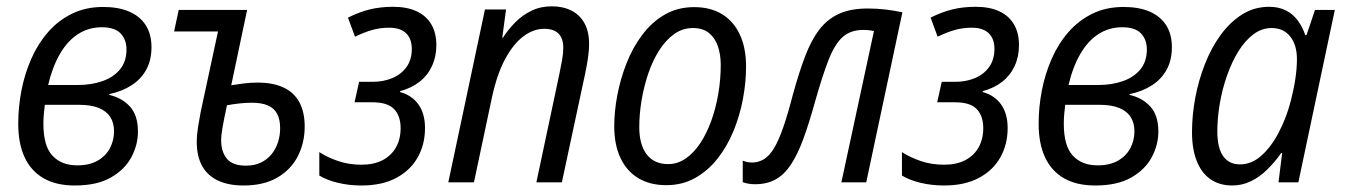

<svg xmlns="http://www.w3.org/2000/svg" viewBox="-20 -566 4175 596"><path d="M212.4 9.8Q154.3 9.8 115.2 -12.7Q76.2 -35.2 56.4 -77.9Q36.6 -120.6 36.6 -182.1Q36.6 -233.4 46.6 -285.2Q56.6 -336.9 77.1 -383.5Q97.7 -430.2 129.2 -466.3Q160.6 -502.4 203.4 -523.4Q246.1 -544.4 300.3 -544.4Q347.7 -544.4 381.1 -530Q414.6 -515.6 432.4 -487.8Q450.2 -460 450.2 -419.4Q450.2 -379.4 434.1 -349.9Q418 -320.3 388.4 -301.3Q358.9 -282.2 319.3 -273.9L318.8 -271.5Q358.9 -262.2 383.5 -235.1Q408.2 -208 408.2 -157.7Q408.2 -116.2 387.7 -77.9Q367.2 -39.6 324 -14.9Q280.8 9.8 212.4 9.8ZM219.7 -52.7Q257.8 -52.7 283.2 -67.4Q308.6 -82 321.3 -106.2Q334 -130.4 334 -158.2Q334 -184.6 322.3 -202.9Q310.5 -221.2 286.4 -231Q262.2 -240.7 224.1 -240.7H119.1Q117.7 -228.5 116.2 -213.4Q114.7 -198.2 114.7 -182.1Q114.7 -112.8 142.8 -82.8Q170.9 -52.7 219.7 -52.7ZM129.4 -302.2H222.7Q263.7 -302.2 297.6 -314Q331.5 -325.7 352.1 -350.1Q372.6 -374.5 372.6 -412.6Q372.6 -443.4 354.2 -462.4Q335.9 -481.4 295.9 -481.4Q255.4 -481.4 222.7 -460.4Q189.9 -439.5 166.5 -399.4Q143.1 -359.4 129.4 -302.2Z M736.3 9.8Q689 9.8 656.5 -5.6Q624 -21 607.4 -51Q590.8 -81.1 590.8 -125Q590.8 -147 594.7 -171.6Q598.6 -196.3 603 -218.8L656.7 -468.3H520.5L534.7 -535.2H747.1L697.8 -301.3Q714.4 -304.2 735.8 -306.9Q757.3 -309.6 779.3 -309.6Q828.6 -309.6 861.1 -293.9Q893.6 -278.3 909.7 -247.8Q925.8 -217.3 925.8 -173.3Q925.8 -122.6 904.5 -81.1Q883.3 -39.6 841.1 -14.9Q798.8 9.8 736.3 9.8ZM743.7 -51.8Q770.5 -51.8 790.3 -61.5Q810.1 -71.3 823.2 -87.6Q836.4 -104 843 -124.8Q849.6 -145.5 849.6 -168Q849.6 -195.8 840.1 -213.1Q830.6 -230.5 811.3 -238.8Q792 -247.1 762.2 -247.1Q742.7 -247.1 723.1 -244.9Q703.6 -242.7 684.6 -239.3Q675.3 -196.3 670.9 -171.4Q666.5 -146.5 666.5 -130.4Q666.5 -95.2 684.1 -73.5Q701.7 -51.8 743.7 -51.8Z M1102.1 9.8Q1063.5 9.8 1029.1 1.5Q994.6 -6.8 971.2 -21V-93.8Q996.1 -77.6 1029.3 -66.2Q1062.5 -54.7 1102.1 -54.7Q1140.6 -54.7 1167.7 -68.8Q1194.8 -83 1209.2 -108.6Q1223.6 -134.3 1223.6 -168Q1223.6 -206.1 1203.4 -227.3Q1183.1 -248.5 1136.2 -248.5H1080.6L1094.7 -312H1137.2Q1169.4 -312 1197 -323.2Q1224.6 -334.5 1241.5 -357.4Q1258.3 -380.4 1258.3 -414.1Q1258.3 -445.8 1240.5 -462.9Q1222.7 -480 1187.5 -480Q1160.2 -480 1135.3 -472.9Q1110.4 -465.8 1082 -452.1L1060.1 -511.2Q1093.8 -528.3 1127 -536.6Q1160.2 -544.9 1200.2 -544.9Q1243.2 -544.9 1273.2 -531Q1303.2 -517.1 1318.8 -490.5Q1334.5 -463.9 1334.5 -425.8Q1334.5 -390.1 1321 -361.1Q1307.6 -332 1282.5 -312.3Q1257.3 -292.5 1222.2 -283.2L1221.7 -280.3Q1258.3 -270.5 1278.8 -241.9Q1299.3 -213.4 1299.3 -168.5Q1299.3 -117.7 1276.6 -77.4Q1253.9 -37.1 1210 -13.7Q1166 9.8 1102.1 9.8Z M1371.6 0 1485.4 -536.6H1550.8L1539.1 -448.7H1541Q1557.6 -474.6 1579.6 -496.8Q1601.6 -519 1629.9 -532.7Q1658.2 -546.4 1692.9 -546.4Q1727.5 -546.4 1753.7 -533.2Q1779.8 -520 1794.2 -494.1Q1808.6 -468.3 1808.6 -429.7Q1808.6 -408.2 1804.7 -382.8Q1800.8 -357.4 1795.9 -335L1724.1 0H1645L1716.3 -335.9Q1721.2 -359.4 1724.9 -380.1Q1728.5 -400.9 1728.5 -418Q1728.5 -446.8 1713.6 -461.7Q1698.7 -476.6 1669.4 -476.6Q1636.2 -476.6 1605 -453.4Q1573.7 -430.2 1548.1 -382.8Q1522.5 -335.4 1506.8 -262.2L1451.2 0Z M2048.3 8.8Q1997.6 8.8 1961.4 -12.9Q1925.3 -34.7 1906 -75.7Q1886.7 -116.7 1886.7 -174.3Q1886.7 -219.7 1896.2 -270.3Q1905.8 -320.8 1924.8 -369.4Q1943.8 -418 1973.4 -457.5Q2002.9 -497.1 2043.2 -520.5Q2083.5 -543.9 2134.8 -543.9Q2185.5 -543.9 2221.4 -522Q2257.3 -500 2276.6 -458.7Q2295.9 -417.5 2295.9 -359.4Q2295.9 -310.1 2286.1 -258.3Q2276.4 -206.5 2256.6 -158.7Q2236.8 -110.8 2207 -73.2Q2177.2 -35.6 2137.7 -13.4Q2098.1 8.8 2048.3 8.8ZM2054.2 -56.6Q2083.5 -56.6 2108.6 -74Q2133.8 -91.3 2153.8 -121.6Q2173.8 -151.9 2188 -191.2Q2202.1 -230.5 2209.7 -274.9Q2217.3 -319.3 2217.3 -364.7Q2217.3 -396.5 2208.5 -422.4Q2199.7 -448.2 2180.7 -463.6Q2161.6 -479 2130.9 -479Q2098.6 -479 2072.3 -460Q2045.9 -440.9 2025.6 -408.7Q2005.4 -376.5 1991.9 -336.4Q1978.5 -296.4 1971.4 -253.7Q1964.4 -210.9 1964.4 -171.9Q1964.4 -116.7 1987.5 -86.7Q2010.7 -56.6 2054.2 -56.6Z M2323.7 5.9Q2311.5 5.9 2302 3.9Q2292.5 2 2285.6 -0.5V-67.4Q2292 -64.5 2299.6 -63Q2307.1 -61.5 2315.9 -61.5Q2335.9 -62 2352.5 -72.5Q2369.1 -83 2383.3 -106.9Q2397.5 -130.9 2411.6 -171.6Q2425.8 -212.4 2441.4 -272.9Q2460 -340.3 2479 -390.6Q2498 -440.9 2523.2 -473.9Q2548.3 -506.8 2584.5 -523.2Q2620.6 -539.6 2673.3 -539.6Q2702.6 -539.6 2729.2 -536.4Q2755.9 -533.2 2781.2 -527.8L2668.9 0H2591.8L2692.9 -469.7Q2686.5 -471.2 2678.2 -472.2Q2669.9 -473.1 2659.7 -473.1Q2621.1 -473.1 2596.4 -451.7Q2571.8 -430.2 2552.5 -381.3Q2533.2 -332.5 2509.8 -249.5Q2491.7 -184.1 2474.1 -136Q2456.5 -87.9 2436 -56.4Q2415.5 -24.9 2388.4 -9.5Q2361.3 5.9 2323.7 5.9Z M2910.6 9.8Q2872.1 9.8 2837.6 1.5Q2803.2 -6.8 2779.8 -21V-93.8Q2804.7 -77.6 2837.9 -66.2Q2871.1 -54.7 2910.6 -54.7Q2949.2 -54.7 2976.3 -68.8Q3003.4 -83 3017.8 -108.6Q3032.2 -134.3 3032.2 -168Q3032.2 -206.1 3012 -227.3Q2991.7 -248.5 2944.8 -248.5H2889.2L2903.3 -312H2945.8Q2978 -312 3005.6 -323.2Q3033.2 -334.5 3050 -357.4Q3066.9 -380.4 3066.9 -414.1Q3066.9 -445.8 3049.1 -462.9Q3031.2 -480 2996.1 -480Q2968.8 -480 2943.8 -472.9Q2918.9 -465.8 2890.6 -452.1L2868.7 -511.2Q2902.3 -528.3 2935.5 -536.6Q2968.8 -544.9 3008.8 -544.9Q3051.8 -544.9 3081.8 -531Q3111.8 -517.1 3127.4 -490.5Q3143.1 -463.9 3143.1 -425.8Q3143.1 -390.1 3129.6 -361.1Q3116.2 -332 3091.1 -312.3Q3065.9 -292.5 3030.8 -283.2L3030.3 -280.3Q3066.9 -270.5 3087.4 -241.9Q3107.9 -213.4 3107.9 -168.5Q3107.9 -117.7 3085.2 -77.4Q3062.5 -37.1 3018.6 -13.7Q2974.6 9.8 2910.6 9.8Z M3379.9 9.8Q3321.8 9.8 3282.7 -12.7Q3243.7 -35.2 3223.9 -77.9Q3204.1 -120.6 3204.1 -182.1Q3204.1 -233.4 3214.1 -285.2Q3224.1 -336.9 3244.6 -383.5Q3265.1 -430.2 3296.6 -466.3Q3328.1 -502.4 3370.8 -523.4Q3413.6 -544.4 3467.8 -544.4Q3515.1 -544.4 3548.6 -530Q3582 -515.6 3599.9 -487.8Q3617.7 -460 3617.7 -419.4Q3617.7 -379.4 3601.6 -349.9Q3585.4 -320.3 3555.9 -301.3Q3526.4 -282.2 3486.8 -273.9L3486.3 -271.5Q3526.4 -262.2 3551 -235.1Q3575.7 -208 3575.7 -157.7Q3575.7 -116.2 3555.2 -77.9Q3534.7 -39.6 3491.5 -14.9Q3448.2 9.8 3379.9 9.8ZM3387.2 -52.7Q3425.3 -52.7 3450.7 -67.4Q3476.1 -82 3488.8 -106.2Q3501.5 -130.4 3501.5 -158.2Q3501.5 -184.6 3489.7 -202.9Q3478 -221.2 3453.9 -231Q3429.7 -240.7 3391.6 -240.7H3286.6Q3285.2 -228.5 3283.7 -213.4Q3282.2 -198.2 3282.2 -182.1Q3282.2 -112.8 3310.3 -82.8Q3338.4 -52.7 3387.2 -52.7ZM3296.9 -302.2H3390.1Q3431.2 -302.2 3465.1 -314Q3499 -325.7 3519.5 -350.1Q3540 -374.5 3540 -412.6Q3540 -443.4 3521.7 -462.4Q3503.4 -481.4 3463.4 -481.4Q3422.9 -481.4 3390.1 -460.4Q3357.4 -439.5 3334 -399.4Q3310.5 -359.4 3296.9 -302.2Z M3804.7 9.8Q3766.1 9.8 3738 -9.3Q3710 -28.3 3695.1 -65.7Q3680.2 -103 3680.2 -156.2Q3680.2 -208.5 3690.4 -262.9Q3700.7 -317.4 3720.5 -367.7Q3740.2 -418 3769.5 -458Q3798.8 -498 3836.4 -521.5Q3874 -544.9 3919.9 -544.9Q3949.2 -544.9 3971.4 -533.7Q3993.7 -522.5 4008.5 -502.4Q4023.4 -482.4 4031.7 -457H4035.6L4062 -535.2H4123.5L4010.3 0H3948.7L3960 -90.8H3957Q3937 -62.5 3913.6 -39.6Q3890.1 -16.6 3863 -3.4Q3835.9 9.8 3804.7 9.8ZM3829.1 -55.7Q3865.2 -55.7 3895.8 -83Q3926.3 -110.4 3949.7 -155.3Q3973.1 -200.2 3986.8 -252.4Q3996.6 -291 4001.2 -322.8Q4005.9 -354.5 4005.9 -382.3Q4005.9 -426.8 3984.9 -452.9Q3963.9 -479 3927.2 -479Q3897 -479 3870.8 -459.5Q3844.7 -439.9 3824.2 -406.7Q3803.7 -373.5 3789.1 -332Q3774.4 -290.5 3766.6 -245.6Q3758.8 -200.7 3758.8 -158.2Q3758.8 -106.9 3776.9 -81.3Q3794.9 -55.7 3829.1 -55.7Z"/></svg>

Font: Open Sans SemiCondensed
Style: Italic
Weight: 400
Width: 4
Italic angle: -12°
Designer: Monotype Design Team
Foundry: Monotype Imaging Inc.
Version: Version 3.000